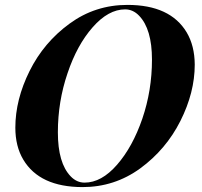

<svg xmlns="http://www.w3.org/2000/svg" viewBox="-20 -742 817 776"><path d="M321.8 -3.9Q390.1 -3.9 453.1 -76.2Q516.1 -148.4 555.2 -262.2Q594.2 -376.5 594.2 -501Q594.2 -625 542 -678.7Q517.6 -704.1 485.8 -704.1Q418 -704.1 354.5 -631.8Q291 -559.6 252.9 -445.8Q213.9 -331.5 213.9 -207Q213.9 -83 265.6 -29.3Q290 -3.9 321.8 -3.9ZM495.1 -722.2Q668 -722.2 734.4 -611.3Q766.6 -557.1 767.1 -481Q767.1 -368.2 709 -252.9Q650.9 -137.7 546.9 -61.5Q442.9 14.2 313 14.2Q140.1 13.7 74.2 -96.7Q42 -150.4 42 -226.1Q42 -339.4 99.6 -455.1Q157.2 -570.8 261.2 -646.5Q364.7 -722.2 495.1 -722.2Z"/></svg>

Font: PlayfairDisplay-BoldItalic
Style: Bold Italic
Weight: 700
Italic angle: -14.9847°
Designer: Claus Eggers Sørensen
Foundry: Claus Eggers Sørensen
Version: Version 1.002;PS 001.002;hotconv 1.0.70;makeotf.lib2.5.58329